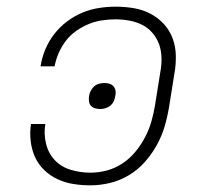

<svg xmlns="http://www.w3.org/2000/svg" viewBox="-20 -548 640 576"><path d="M251 8Q225 8 200 4Q175 0 152.5 -10.5Q130 -21 112.5 -38Q95 -55 85 -77Q75 -99 72 -125Q69 -151 73 -176H116Q111 -147 118 -117.5Q125 -88 144.5 -67.5Q164 -47 192.5 -38.5Q221 -30 251 -30Q276 -30 300.5 -36.5Q325 -43 347 -57.5Q369 -72 386 -92.5Q403 -113 415 -136Q427 -159 434 -183Q441 -207 445 -232L461 -332Q465 -353 464.5 -374.5Q464 -396 457.5 -414.5Q451 -433 438 -448.5Q425 -464 407.5 -473Q390 -482 369 -486Q348 -490 327 -490Q307 -490 286.5 -487Q266 -484 246.5 -476Q227 -468 209 -455.5Q191 -443 178 -426Q165 -409 156.5 -390Q148 -371 144 -350Q144 -350 144 -350Q144 -350 144 -349H102Q102 -350 102 -350Q102 -350 102 -351Q106 -376 116 -400Q126 -424 142.5 -445.5Q159 -467 181 -483.5Q203 -500 227 -510Q251 -520 276.5 -524Q302 -528 327 -528Q355 -528 381.5 -523.5Q408 -519 431 -507Q454 -495 471.5 -476Q489 -457 498 -432.5Q507 -408 507.5 -380.5Q508 -353 503 -326L487 -226Q482 -196 473.5 -167.5Q465 -139 450 -112Q435 -85 414 -61.5Q393 -38 366 -22Q339 -6 309.5 1Q280 8 251 8ZM281 -221Q273 -221 265.5 -223Q258 -225 253 -230.5Q248 -236 247 -243.5Q246 -251 247 -259Q248 -267 252 -275Q256 -283 262 -288.5Q268 -294 276.5 -296.5Q285 -299 293 -299Q301 -299 308 -297Q315 -295 320 -289.5Q325 -284 326.5 -276.5Q328 -269 326 -261Q325 -253 321.5 -245Q318 -237 311.5 -231.5Q305 -226 297 -223.5Q289 -221 281 -221Z"/></svg>

Font: Iosevka Etoile XLtObl
Style: Regular
Weight: 200
Italic angle: -9°
Designer: Belleve Invis
Foundry: Belleve Invis
Version: Version 15.5.2; ttfautohint (v1.8.4)